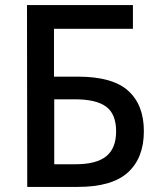

<svg xmlns="http://www.w3.org/2000/svg" viewBox="-20 -734 640 754"><path d="M87 0 86 -714H502V-621H192V-433H286Q422 -433 483.5 -377.5Q545 -322 545 -219Q545 -114 482.5 -57Q420 0 286 0ZM193 -89H277Q359 -89 397.5 -120.5Q436 -152 436 -218Q436 -286 397 -315Q358 -344 274 -344H193Z"/></svg>

Font: Noto Sans Mono Medium
Style: Regular
Weight: 500
Designer: Monotype Design Team
Foundry: Monotype Imaging Inc.
Version: Version 2.014